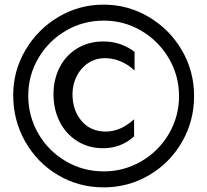

<svg xmlns="http://www.w3.org/2000/svg" viewBox="-20 -773 894 829"><path d="M428 36Q534 36 623.5 -16.5Q713 -69 765.5 -159.5Q818 -250 818 -358Q818 -466 765 -556.5Q712 -647 622 -700Q532 -753 427 -753Q322 -753 232.5 -700Q143 -647 90 -557Q37 -467 37 -362Q37 -253 89 -161.5Q141 -70 230.5 -17Q320 36 428 36ZM428 -33Q339 -33 264 -77Q189 -121 145.5 -196Q102 -271 102 -360Q102 -448 146 -522.5Q190 -597 264.5 -640.5Q339 -684 428 -684Q516 -684 590.5 -640Q665 -596 709 -521Q753 -446 753 -358Q753 -270 709 -195Q665 -120 590 -76.5Q515 -33 428 -33ZM436 -205Q371 -205 332 -251Q293 -297 293 -366Q293 -409 311.5 -445Q330 -481 362 -501.5Q394 -522 433 -522Q468 -522 502 -507.5Q536 -493 561 -468V-549Q537 -568 502.5 -581Q468 -594 427 -594Q363 -594 314 -564.5Q265 -535 238 -483Q211 -431 211 -366Q211 -300 238 -247Q265 -194 314 -163.5Q363 -133 425 -133Q502 -133 559 -184V-258Q501 -205 436 -205Z"/></svg>

Font: Geom Light
Style: Regular
Weight: 300
Version: Version 1.102